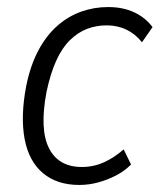

<svg xmlns="http://www.w3.org/2000/svg" viewBox="-20 -517 453 545"><path d="M205 8Q142 8 102 -25.5Q62 -59 50 -122Q38 -185 54 -271Q66 -331 89 -374Q112 -417 143 -444Q174 -471 210.5 -484Q247 -497 287 -497Q329 -497 361 -482Q393 -467 413 -440L383 -397Q365 -420 339.5 -432.5Q314 -445 283 -445Q253 -445 227 -435Q201 -425 178.5 -403Q156 -381 139.5 -344.5Q123 -308 112 -256Q92 -150 119 -96.5Q146 -43 212 -43Q246 -43 275.5 -56.5Q305 -70 331 -93L352 -50Q333 -31 308.5 -18.5Q284 -6 258 1Q232 8 205 8Z"/></svg>

Font: Nunito Sans 10pt Condensed Light
Style: Italic
Weight: 300
Width: 3
Italic angle: -9°
Designer: Vernon Adams
Foundry: Vernon Adams
Version: Version 3.101;gftools[0.9.27]